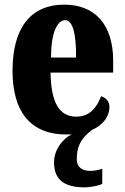

<svg xmlns="http://www.w3.org/2000/svg" viewBox="-20 -570 539 828"><path d="M345 238C363 238 404 232 421 223V158C401 164 384 167 369 167C336 167 311 152 311 117C311 59 330 26 377 -10C430 -33 452 -73 452 -109C452 -133 436 -149 416 -155C397 -105 366 -67 309 -67C237 -67 200 -125 198 -257H468V-308C468 -466 388 -550 257 -550C115 -550 34 -453 34 -265C34 -91 109 10 267 10C274 10 282 10 289 9C247 31 213 78 213 130C213 205 257 238 345 238ZM308 -322H200C200 -426 226 -483 261 -483C294 -483 309 -423 308 -322Z"/></svg>

Font: Noto Serif Devanagari ExtraCondensed Black
Style: Regular
Weight: 900
Width: 2
Designer: Universal Thirst, Indian Type Foundry and the Monotype Design Team
Foundry: Monotype Imaging Inc.
Version: Version 2.004